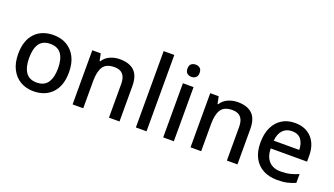

<svg xmlns="http://www.w3.org/2000/svg" viewBox="-67 -1366 3120 1796"><g transform="rotate(20 1492.5 -468.0)"><path d="M558 -363Q558 -229 489 -156Q420 -83 303 -83Q230 -83 173.5 -116Q117 -149 84.5 -211.5Q52 -274 52 -363Q52 -497 120 -569.5Q188 -642 306 -642Q380 -642 436.5 -609.5Q493 -577 525.5 -515Q558 -453 558 -363ZM161 -363Q161 -272 195.5 -221Q230 -170 305 -170Q380 -170 414.5 -221Q449 -272 449 -363Q449 -455 414 -504.5Q379 -554 304 -554Q229 -554 195 -504.5Q161 -455 161 -363Z M965 -642Q1059 -642 1109 -595Q1159 -548 1159 -444V-93H1054V-429Q1054 -555 943 -555Q860 -555 829 -506Q798 -457 798 -365V-93H692V-632H776L791 -560H797Q823 -602 868.5 -622Q914 -642 965 -642Z M1428 -93H1322V-853H1428Z M1648 -837Q1672 -837 1690 -823Q1708 -809 1708 -776Q1708 -744 1690 -729.5Q1672 -715 1648 -715Q1622 -715 1604.5 -729.5Q1587 -744 1587 -776Q1587 -809 1604.5 -823Q1622 -837 1648 -837ZM1700 -632V-93H1594V-632Z M2139 -642Q2233 -642 2283 -595Q2333 -548 2333 -444V-93H2228V-429Q2228 -555 2117 -555Q2034 -555 2003 -506Q1972 -457 1972 -365V-93H1866V-632H1950L1965 -560H1971Q1997 -602 2042.5 -622Q2088 -642 2139 -642Z M2708 -642Q2814 -642 2875 -576.5Q2936 -511 2936 -398V-340H2574Q2576 -257 2617.5 -213Q2659 -169 2734 -169Q2786 -169 2826.5 -178.5Q2867 -188 2910 -207V-119Q2869 -101 2828 -92Q2787 -83 2730 -83Q2651 -83 2591.5 -114Q2532 -145 2498.5 -206.5Q2465 -268 2465 -358Q2465 -449 2495.5 -512Q2526 -575 2580.5 -608.5Q2635 -642 2708 -642ZM2708 -560Q2651 -560 2616.5 -523Q2582 -486 2576 -418H2830Q2829 -481 2799.5 -520.5Q2770 -560 2708 -560Z"/></g></svg>

Font: Noto Sans Kannada UI Medium
Style: Regular
Weight: 500
Designer: Jelle Bosma - Monotype Design Team
Foundry: Monotype Imaging Inc.
Version: Version 2.005; ttfautohint (v1.8.4.7-5d5b)